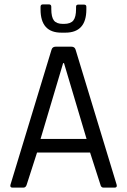

<svg xmlns="http://www.w3.org/2000/svg" viewBox="-20 -856 579 876"><path d="M165 -825Q165 -836 176 -836H203Q214 -836 214 -825V-815Q214 -778 226 -762.5Q238 -747 267 -747H272Q302 -747 314.5 -762.5Q327 -778 327 -815V-825Q327 -835 337 -835H363Q374 -835 374 -825V-813Q374 -707 278 -707H260Q165 -707 165 -813ZM87 0H37Q24 0 28 -14L215 -629Q219 -643 234 -643H306Q321 -643 325 -629L512 -14Q516 0 503 0H452Q441 0 438 -14L391 -160H149L102 -14Q98 0 87 0ZM268 -568 165 -222H375L272 -568Z"/></svg>

Font: Rajdhani Medium
Style: Regular
Weight: 500
Designer: Satya Rajpurohit, Jyotish Sonowal
Foundry: Indian Type Foundry
Version: Version 1.201 February 1, 2022